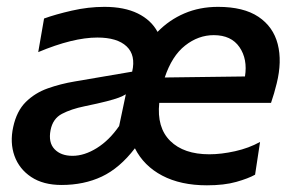

<svg xmlns="http://www.w3.org/2000/svg" viewBox="-20 -529 851 560"><path d="M159.5 10.5Q106 10.5 71 -12.8Q36 -36 22.2 -74.5Q8.5 -113 18.5 -158.5Q28.5 -205 55.2 -231.5Q82 -258 119.2 -271.2Q156.5 -284.5 198.5 -291.5L365.5 -320Q376.5 -368 349.2 -393.8Q322 -419.5 264 -419.5Q193 -419.5 91.5 -377L108.5 -475Q141.5 -487 189.5 -498Q237.5 -509 284.5 -509Q342.5 -509 381.8 -489.8Q421 -470.5 439.5 -436Q473.5 -471 518 -490Q562.5 -509 616 -509Q690.5 -509 733.8 -480Q777 -451 790 -400.5Q803 -350 787 -285.5Q780 -256.5 770.5 -229H444.5Q437 -157 476.5 -118Q516 -79 590.5 -79Q625.5 -79 665.8 -88Q706 -97 738.5 -115L724 -19.5Q704.5 -8.5 669.2 1.5Q634 11.5 583.5 11.5Q507 11.5 453.2 -16.8Q399.5 -45 373.5 -96.5Q329 -38.5 277 -14Q225 10.5 159.5 10.5ZM603.5 -426.5Q558.5 -426.5 520 -396.2Q481.5 -366 460.5 -303L694.5 -306Q702.5 -356.5 678.5 -391.5Q654.5 -426.5 603.5 -426.5ZM191.5 -74.5Q226 -74.5 262.5 -97.2Q299 -120 327.5 -161.5L347 -254Q339 -249 326.5 -244.2Q314 -239.5 290.8 -233.5Q267.5 -227.5 226.5 -219Q187.5 -211 160.8 -197Q134 -183 127.5 -149.5Q120.5 -113.5 139 -94Q157.5 -74.5 191.5 -74.5Z"/></svg>

Font: Commissioner Medium
Style: Italic
Weight: 500
Italic angle: -12°
Designer: Kostas Bartsokas
Foundry: Kostas Bartsokas
Version: Version 1.000; ttfautohint (v1.8.3)